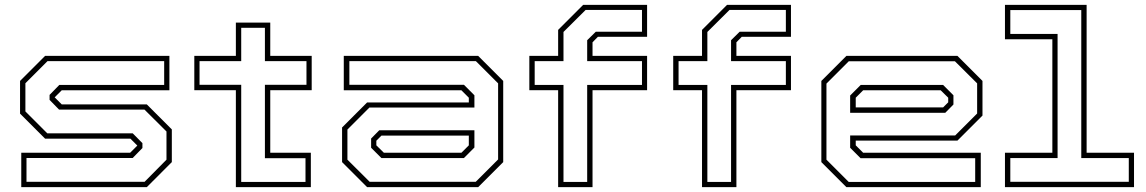

<svg xmlns="http://www.w3.org/2000/svg" viewBox="-20 -770 4716 790"><path d="M67.5 0V-141.5H515.5L545 -171L516.5 -199.5H165.5L62.5 -302.5V-437L165.5 -540H677V-398.5H234L205 -369.5L234 -340.5H584L687 -237.5V-103L584 0ZM89 -22H575L665 -113V-229L574.5 -319H223L184 -359V-379.5L224 -420.5H655.5V-518.5H175.5L84.5 -427.5V-311.5L174.5 -221.5H526L566 -181V-161L526 -120H89Z M950.5 0V-399H779.5V-540H950.5V-677H1092V-540H1262.5V-399H1092V-141.5H1259V0ZM972.5 -21.5H1237V-119H1070V-421H1241V-518.5H1070V-655.5H972.5V-518.5H801V-421H972.5Z M1490.5 0 1387.5 -103V-245.5L1490.5 -348.5H1909V-368L1878.5 -398.5H1394.5V-540H1947.5L2050.5 -437V-103L1947.5 0ZM1501 -22H1937.5L2029.5 -114V-427L1938 -518.5H1417.5V-421H1889L1932 -378V-327.5H1500L1409.5 -237V-113ZM1549.5 -119.5 1507 -162V-200L1540.5 -234H1932V-163L1888.5 -119.5ZM1559.5 -141.5H1878.5L1909 -172V-212H1549.5L1528.5 -191V-172Z M2276.5 0V-399H2158V-540H2276.5V-647L2379.5 -750H2642.5V-618.5H2440L2418 -596V-540H2642.5V-399H2418V0ZM2298.5 -21.5H2396V-420.5H2621.5V-518.5H2396V-604.5L2431.5 -639.5H2621.5V-729H2389.5L2298.5 -638.5V-518.5H2180V-420.5H2298.5ZM2868.5 0V-399H2750V-540H2868.5V-647L2971.5 -750H3234.5V-618.5H3032L3010 -596V-540H3234.5V-399H3010V0ZM2890.5 -21.5H2988V-420.5H3213.5V-518.5H2988V-604.5L3023.5 -639.5H3213.5V-729H2981.5L2890.5 -638.5V-518.5H2772V-420.5H2890.5Z M3919.5 -540 4022.5 -437V-294.5L3919.5 -191.5H3501V-172L3531.5 -141.5H4015.5V0H3462.5L3359.5 -103V-437L3462.5 -540ZM3909 -518H3472.5L3380.5 -426V-113L3472 -21.5H3992.5V-119H3521L3478 -162V-212.5H3910L4000.5 -303V-427ZM3860.5 -420.5 3903 -378V-340L3869.5 -306H3478V-377L3521.5 -420.5ZM3850.5 -398.5H3531.5L3501 -368V-328H3860.5L3881.5 -349V-368Z M4115 0V-141.5H4310V-608.5H4115V-750H4451V-141.5H4646V0ZM4137 -22H4624.5V-119.5H4429V-728.5H4137V-630.5H4331.5V-119.5H4137Z"/></svg>

Font: Tourney Expanded ExtraLight
Style: Regular
Weight: 200
Width: 7
Designer: Tyler Finck
Foundry: Etcetera Type Co
Version: Version 1.010; ttfautohint (v1.8.3)